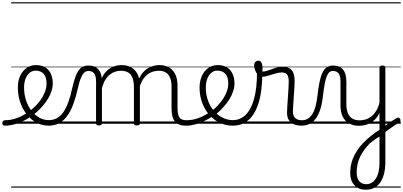

<svg xmlns="http://www.w3.org/2000/svg" viewBox="-99 -1095 3566 1699"><path d="M-60 17Q-69 17 -74 9.5Q-79 2 -78.5 -7Q-78 -16 -72 -23.5Q-66 -31 -54 -31Q0 -31 53 -51Q106 -71 153.5 -105Q201 -139 236 -180Q260 -207 277 -236.5Q294 -266 303.5 -295.5Q313 -325 313 -355Q313 -414 287 -442Q261 -470 215 -470Q205 -470 199.5 -477.5Q194 -485 195 -494.5Q196 -504 202 -511.5Q208 -519 219 -519Q272 -519 305 -496.5Q338 -474 353 -437Q368 -400 368 -358Q368 -324 356.5 -288.5Q345 -253 324 -218.5Q303 -184 274 -152Q232 -104 177.5 -66Q123 -28 62.5 -5.5Q2 17 -60 17ZM0 555H444V565H0ZM0 -20H444V0H0ZM0 -505H444V-500H0ZM0 -1075H444V-1065H0Z M331 17Q285 17 244.5 0Q204 -17 170 -48Q136 -79 111 -121.5Q86 -164 72.5 -214.5Q59 -265 59 -321Q59 -364 70.5 -400.5Q82 -437 104 -463.5Q126 -490 155 -504.5Q184 -519 219 -519Q230 -519 235 -511.5Q240 -504 239 -494.5Q238 -485 232 -477.5Q226 -470 215 -470Q198 -470 182.5 -463Q167 -456 154.5 -443Q142 -430 133 -412Q124 -394 119 -371.5Q114 -349 114 -323Q114 -257 132.5 -203.5Q151 -150 182 -111.5Q213 -73 252 -52.5Q291 -32 333 -32Q372 -32 404 -49Q436 -66 460.5 -101Q485 -136 504.5 -188.5Q524 -241 539 -311Q552 -367 565 -406Q578 -445 594.5 -469Q611 -493 633 -504Q655 -515 685 -515Q696 -515 701 -508Q706 -501 705.5 -491.5Q705 -482 699 -474.5Q693 -467 682 -467Q667 -467 654.5 -459Q642 -451 631 -433.5Q620 -416 610 -387.5Q600 -359 591 -317Q573 -237 550 -174.5Q527 -112 496 -69.5Q465 -27 424.5 -5Q384 17 331 17ZM444 555H569V565H444ZM444 -20H569V0H444ZM444 -505H569V-500H444ZM444 -1075H569V-1065H444Z M776 15Q763 15 757 10.5Q751 6 751 -4V-374Q751 -424 734 -445.5Q717 -467 683 -467Q672 -467 666 -474.5Q660 -482 660.5 -491.5Q661 -501 667 -508Q673 -515 685 -515Q713 -515 734 -507Q755 -499 769 -484Q783 -469 791 -449Q799 -429 801 -405V-402Q817 -438 838.5 -460.5Q860 -483 883.5 -496Q907 -509 931.5 -514Q956 -519 978 -519Q1023 -519 1059.5 -500Q1096 -481 1117.5 -440.5Q1139 -400 1139 -334V-4Q1139 6 1132.5 10.5Q1126 15 1112 15Q1098 15 1092 10.5Q1086 6 1086 -4V-326Q1086 -371 1074.5 -403Q1063 -435 1037.5 -452Q1012 -469 970 -469Q946 -469 921 -461Q896 -453 873.5 -435.5Q851 -418 833 -388.5Q815 -359 803 -316V-4Q803 6 796.5 10.5Q790 15 776 15ZM1546 17Q1509 17 1484.5 6.5Q1460 -4 1445.5 -24Q1431 -44 1425 -72.5Q1419 -101 1419 -137V-326Q1419 -371 1407.5 -403Q1396 -435 1371 -452Q1346 -469 1305 -469Q1278 -469 1251 -460Q1224 -451 1200 -431Q1176 -411 1157.5 -377Q1139 -343 1128 -292H1104Q1111 -355 1131 -398Q1151 -441 1180 -468Q1209 -495 1243.5 -507Q1278 -519 1313 -519Q1358 -519 1393.5 -500Q1429 -481 1450.5 -440.5Q1472 -400 1472 -334V-137Q1472 -82 1488 -56.5Q1504 -31 1552 -31Q1561 -31 1565.5 -23.5Q1570 -16 1569.5 -7Q1569 2 1563 9.5Q1557 17 1546 17ZM569 555H1608V565H569ZM569 -20H1608V0H569ZM569 -505H1608V-500H569ZM569 -1075H1608V-1065H569Z M1546 17Q1533 17 1527.5 9.5Q1522 2 1523.5 -7Q1525 -16 1532.5 -23.5Q1540 -31 1552 -31Q1608 -31 1662 -52Q1716 -73 1760 -105Q1768 -110 1774.5 -107Q1781 -104 1785.5 -96.5Q1790 -89 1790 -80.5Q1790 -72 1783 -67Q1749 -43 1709 -24Q1669 -5 1627.5 6Q1586 17 1546 17ZM1608 555V565ZM1608 -20V0ZM1608 -505V-500ZM1608 -1075V-1065Z M1763 -106Q1786 -122 1806.5 -140.5Q1827 -159 1844 -180Q1868 -207 1885 -236.5Q1902 -266 1911.5 -295.5Q1921 -325 1921 -355Q1921 -414 1895 -442Q1869 -470 1823 -470Q1813 -470 1807.5 -477.5Q1802 -485 1803 -494.5Q1804 -504 1810 -511.5Q1816 -519 1827 -519Q1880 -519 1913 -496.5Q1946 -474 1961 -437Q1976 -400 1976 -358Q1976 -324 1964.5 -288.5Q1953 -253 1932 -218.5Q1911 -184 1882 -152Q1863 -129 1839.5 -108Q1816 -87 1791 -69ZM1608 555H2052V565H1608ZM1608 -20H2052V0H1608ZM1608 -505H2052V-500H1608ZM1608 -1075H2052V-1065H1608Z M1961 17Q1910 17 1865.5 0Q1821 -17 1784.5 -48Q1748 -79 1721.5 -121.5Q1695 -164 1681 -214.5Q1667 -265 1667 -321Q1667 -355 1674.5 -385.5Q1682 -416 1696 -440.5Q1710 -465 1730 -482.5Q1750 -500 1774.5 -509.5Q1799 -519 1827 -519Q1838 -519 1843 -511.5Q1848 -504 1847 -494.5Q1846 -485 1840 -477.5Q1834 -470 1823 -470Q1801 -470 1783 -459.5Q1765 -449 1751.5 -429.5Q1738 -410 1730 -383Q1722 -356 1722 -323Q1722 -257 1742 -203.5Q1762 -150 1796 -111.5Q1830 -73 1873 -52.5Q1916 -32 1961 -32Q2028 -32 2076 -80Q2124 -128 2149.5 -221.5Q2175 -315 2175 -451Q2175 -462 2182 -467Q2189 -472 2198.5 -471.5Q2208 -471 2215 -465Q2222 -459 2222 -449Q2222 -292 2190.5 -188.5Q2159 -85 2101 -34Q2043 17 1961 17ZM2052 555H2065V565H2052ZM2052 -20H2065V0H2052ZM2052 -505H2065V-500H2052ZM2052 -1075H2065V-1065H2052Z M2568 17Q2543 17 2520 11Q2497 5 2479 -8.5Q2461 -22 2451 -44Q2441 -66 2441 -97Q2441 -124 2443.5 -159Q2446 -194 2448.5 -232.5Q2451 -271 2453.5 -307Q2456 -343 2456 -374Q2456 -419 2440.5 -436.5Q2425 -454 2394 -454Q2369 -454 2336.5 -444Q2304 -434 2272 -424.5Q2240 -415 2214 -415Q2198 -415 2183.5 -431.5Q2169 -448 2159.5 -471.5Q2150 -495 2150 -514Q2150 -527 2154 -536.5Q2158 -546 2166.5 -552Q2175 -558 2186 -558Q2206 -558 2215 -540Q2224 -522 2224 -497Q2224 -488 2223.5 -479Q2223 -470 2222 -462Q2239 -461 2259.5 -467Q2280 -473 2303.5 -482Q2327 -491 2352 -497.5Q2377 -504 2403 -504Q2439 -504 2462 -491Q2485 -478 2496.5 -449.5Q2508 -421 2508 -376Q2508 -345 2505.5 -308.5Q2503 -272 2500.5 -235Q2498 -198 2495.5 -165Q2493 -132 2493 -108Q2493 -68 2514 -49.5Q2535 -31 2574 -31Q2585 -31 2590 -23.5Q2595 -16 2594.5 -7Q2594 2 2587.5 9.5Q2581 17 2568 17ZM2064 555H2632V565H2064ZM2064 -20H2632V0H2064ZM2064 -505H2632V-500H2064ZM2064 -1075H2632V-1065H2064Z M2567 17Q2558 17 2553.5 9.5Q2549 2 2549.5 -7Q2550 -16 2556 -23.5Q2562 -31 2573 -31Q2604 -31 2626.5 -45.5Q2649 -60 2666 -87.5Q2683 -115 2693.5 -155Q2704 -195 2710 -247Q2718 -318 2728.5 -369Q2739 -420 2754.5 -452Q2770 -484 2792.5 -499.5Q2815 -515 2848 -515Q2857 -515 2861.5 -508Q2866 -501 2865.5 -491.5Q2865 -482 2860 -474.5Q2855 -467 2846 -467Q2828 -467 2815 -455.5Q2802 -444 2792 -419Q2782 -394 2774.5 -354Q2767 -314 2760 -257Q2753 -186 2737.5 -134.5Q2722 -83 2698 -49Q2674 -15 2641.5 1Q2609 17 2567 17ZM2632 555H2732V565H2632ZM2632 -20H2732V0H2632ZM2632 -505H2732V-500H2632ZM2632 -1075H2732V-1065H2632Z M3290 33Q3308 19 3329.5 3.5Q3351 -12 3372.5 -26.5Q3394 -41 3414 -52Q3423 -57 3430.5 -53.5Q3438 -50 3442 -42Q3446 -34 3444 -25Q3442 -16 3432 -10Q3416 -1 3399 10.5Q3382 22 3364 34.5Q3346 47 3329 59.5Q3312 72 3297 84ZM3137 584Q3075 584 3037.5 544.5Q3000 505 3000 435Q3000 391 3010 351Q3020 311 3039 274.5Q3058 238 3085.5 203.5Q3113 169 3150 136Q3168 120 3186.5 105.5Q3205 91 3223 78Q3241 65 3259 54V-95Q3244 -63 3222.5 -41Q3201 -19 3177 -6Q3153 7 3127.5 12.5Q3102 18 3077 18Q3029 18 2992 -1.5Q2955 -21 2934.5 -61.5Q2914 -102 2914 -166V-374Q2914 -424 2897 -445.5Q2880 -467 2846 -467Q2835 -467 2829 -474.5Q2823 -482 2823.5 -491.5Q2824 -501 2830 -508Q2836 -515 2848 -515Q2877 -515 2899 -506.5Q2921 -498 2936 -480Q2951 -462 2958.5 -435Q2966 -408 2966 -370V-171Q2966 -127 2978.5 -95.5Q2991 -64 3017 -47Q3043 -30 3084 -30Q3113 -30 3140 -39Q3167 -48 3190 -67Q3213 -86 3231 -116Q3249 -146 3259 -187V-496Q3259 -506 3265.5 -510.5Q3272 -515 3286 -515Q3299 -515 3305 -510.5Q3311 -506 3311 -496V337Q3311 397 3299 443.5Q3287 490 3264.5 521.5Q3242 553 3210 568.5Q3178 584 3137 584ZM3142 535Q3176 535 3202.5 513.5Q3229 492 3244 449.5Q3259 407 3259 343V113Q3244 122 3229.5 132Q3215 142 3200.5 152.5Q3186 163 3172 175Q3145 203 3123.5 232.5Q3102 262 3087 293.5Q3072 325 3064.5 360Q3057 395 3057 432Q3057 463 3067 486.5Q3077 510 3096 522.5Q3115 535 3142 535ZM2732 555H3447V565H2732ZM2732 -20H3447V0H2732ZM2732 -505H3447V-500H2732ZM2732 -1075H3447V-1065H2732Z"/></svg>

Font: Playwrite AR Guides
Style: Regular
Weight: 400
Designer: Veronika Burian, José Scaglione
Foundry: TypeTogether
Version: Version 1.003